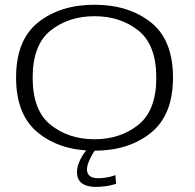

<svg xmlns="http://www.w3.org/2000/svg" viewBox="-20 -614 801 788"><path d="M368 4.5Q507.5 4.5 598.8 -68.5Q690 -141.5 690 -295.5Q690 -450.5 598.8 -522.5Q507.5 -594.5 368 -594.5Q228 -594.5 137 -522.5Q46 -450.5 46 -295.5Q46 -141.5 137 -68.5Q228 4.5 368 4.5ZM368 -42.5Q262 -42.5 188 -101.5Q114 -160.5 114 -295Q114 -430.5 188 -489Q262 -547.5 368 -547.5Q473.5 -547.5 547.5 -489Q621.5 -430.5 621.5 -295Q621.5 -160.5 547.5 -101.5Q473.5 -42.5 368 -42.5ZM372.5 153Q390 153 407 151Q424 149 437.2 145.8Q450.5 142.5 456.5 140.5L453.5 104.5Q447.5 107.5 435.5 110.5Q423.5 113.5 409.5 115.5Q395.5 117.5 383 117.5Q359 117.5 348 107.8Q337 98 337 82Q337 69 343 53Q349 37 357 23Q365 9 369.5 3.5H333.5Q328 9.5 319 23.8Q310 38 303 56.2Q296 74.5 296 93.5Q296 115 306.2 128.2Q316.5 141.5 333.8 147.2Q351 153 372.5 153Z"/></svg>

Font: Anybody Expanded Light
Style: Regular
Weight: 300
Width: 7
Version: Version 1.113;gftools[0.9.25]